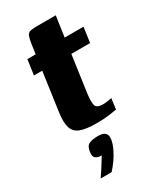

<svg xmlns="http://www.w3.org/2000/svg" viewBox="-187 -568 713 857"><g transform="rotate(-30 169.0 -139.5)"><path d="M65.7 226.1Q77.9 208.2 86.7 194.8Q95.5 181.4 103.4 168.3Q111.4 155.2 121.4 139.2Q118.6 139.2 114.7 138.9Q110.8 138.5 108.7 138.5Q96.8 136.5 88.6 128.8Q80.3 121.2 83.7 98.4Q87.5 70.5 104.8 63Q122.2 55.6 152.1 55.6Q163.3 55.6 173.7 58.8Q184.1 62 190.1 71.2Q196 80.3 193.7 98.7Q190.3 119.3 179.2 142.9Q168 166.5 152.6 188.2Q137.2 210 122.1 226.1ZM173.8 3.7Q119.8 3.7 91.3 -7.4Q62.8 -18.6 54.3 -45.4Q45.8 -72.2 51.9 -118.7L80.4 -321.1H37.8L48.8 -399H91.7L98.9 -450.3Q102.6 -475.1 107.7 -486.8Q112.8 -498.6 124.6 -501.8Q136.3 -505 159.6 -505H256.3Q255.6 -500.9 254.8 -494.9Q254 -488.9 252.7 -480.1L241 -399H338.2L327.2 -321.1H230.4L203.6 -130.9Q198.6 -91.2 203.5 -73.2Q208.4 -55.3 241.4 -55.3Q250.6 -55.3 265.4 -57.3Q280.3 -59.3 286.3 -61L278.8 -6.1Q271.8 -5.1 243.2 -0.7Q214.7 3.7 173.8 3.7Z"/></g></svg>

Font: Genos Thin
Style: Italic
Weight: 100
Italic angle: -8°
Designer: Robert E. Leuschke
Foundry: Robert E. Leuschke
Version: Version 1.010